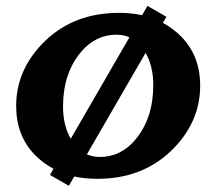

<svg xmlns="http://www.w3.org/2000/svg" viewBox="-20 -590 726 644"><path d="M306.2 9.8Q265.1 9.8 229 2L210.9 33.2L147.5 -3.4L159.2 -23.9Q125.5 -42 98.1 -69.3Q34.2 -134.3 34.2 -234.4Q34.2 -360.4 133.8 -455.1Q231 -546.9 379.4 -546.9Q420.4 -546.9 456.5 -539.1L474.6 -570.3L538.1 -533.7L526.4 -513.2Q560.1 -495.1 587.4 -467.8Q651.4 -402.8 651.4 -302.7Q651.4 -176.8 551.8 -82Q454.6 9.8 306.2 9.8ZM314.9 -63.5Q384.8 -63.5 433.6 -121.1Q494.1 -192.9 494.1 -304.7Q494.1 -368.2 468.3 -412.6L271.5 -72.3Q291.5 -63.5 314.9 -63.5ZM217.3 -124.5 414.1 -464.8Q394.5 -473.6 370.6 -473.6Q300.8 -473.6 252 -416Q191.4 -344.2 191.4 -232.4Q191.4 -169.4 217.3 -124.5Z"/></svg>

Font: Berenika
Style: Bold
Weight: 700
Designer: Wojciech Kalinowski "wmk69" (wmk69@o2.pl)
Foundry: Wojciech Kalinowski "wmk69" (wmk69@o2.pl)
Version: Version 3.1.0; 2021-05-14